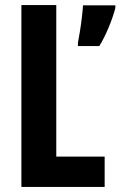

<svg xmlns="http://www.w3.org/2000/svg" viewBox="-20 -734 473 754"><path d="M64 0V-714H201V-119H391V0ZM433 -702Q423 -665 406 -624.5Q389 -584 370 -553H286V-566Q289 -581 293.5 -608.5Q298 -636 301.5 -665.5Q305 -695 306 -713H433Z"/></svg>

Font: Noto Sans Armenian ExtraCondensed
Style: Bold
Weight: 700
Width: 2
Designer: Monotype Design Team
Foundry: Monotype Imaging Inc.
Version: Version 2.008; ttfautohint (v1.8.4.7-5d5b)